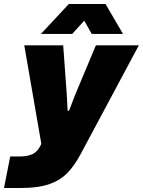

<svg xmlns="http://www.w3.org/2000/svg" viewBox="-58 -770 712 957"><path d="M-7 10H41Q78 10 103 -1.5Q128 -13 142 -41L148 -53L63 -544H257L275 -296L279 -218H286L316 -296L420 -544H634L344 -2Q312 58 276 94Q240 130 185.5 148.5Q131 167 47 167H-38ZM285 -750H468L555 -601H399L362 -667L302 -601H146Z"/></svg>

Font: Mona Sans Black
Style: Italic
Weight: 900
Italic angle: -11.7°
Designer: Deni Anggara
Foundry: GitHub
Version: Version 2.000